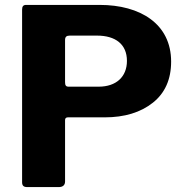

<svg xmlns="http://www.w3.org/2000/svg" viewBox="-20 -762 755 782"><path d="M677 -511C677 -665 551 -742 386 -742H86C75 -742 70 -736 70 -723V-20C70 -7 75 0 91 0H219C236 0 245 -8 245 -23V-273C245 -280 249 -284 256 -284H406C487 -284 553 -304 603 -344C652 -383 677 -439 677 -511ZM497 -514C497 -449 453 -409 382 -409H259C248 -409 245 -415 245 -428V-599C245 -612 251 -617 264 -617H375C450 -617 497 -582 497 -514Z"/></svg>

Font: Libre Franklin
Style: Bold
Weight: 700
Designer: Pablo Impallari, Rodrigo Fuenzalida
Foundry: Impallari Type
Version: Version 1.002; ttfautohint (v1.5)